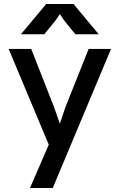

<svg xmlns="http://www.w3.org/2000/svg" viewBox="-20 -713 593 953"><path d="M531 -470 242 220H129L222 5L23 -470H135L248 -182L277 -99L305 -182L420 -470ZM209 -693H345L470 -543H354L298 -612L277 -643L256 -612L200 -543H84Z"/></svg>

Font: Kreadon Light
Style: Bold
Weight: 600
Designer: Reiya WATANABE
Foundry: StudioGnu
Version: Version 1.003; ttfautohint (v1.8.4.7-5d5b);gftools[0.9.32]